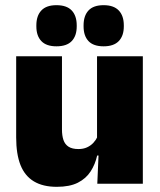

<svg xmlns="http://www.w3.org/2000/svg" viewBox="-20 -710 618 742"><path d="M219.5 -492.5V-209.5Q219.5 -186 225.2 -169Q231 -152 245 -143Q259 -134 283 -134Q302 -134 316.2 -140.5Q330.5 -147 340.8 -158Q351 -169 357 -182L384 -109H355.5Q348 -75 330.2 -47.5Q312.5 -20 281 -4Q249.5 12 199.5 12Q146 12 111 -9Q76 -30 59.2 -72.2Q42.5 -114.5 42.5 -179V-492.5ZM532 -492.5V0H356L361.5 -126.5L355 -144.5V-492.5ZM198 -531Q159 -531 139.8 -551.2Q120.5 -571.5 120.5 -608V-612Q120.5 -649 139.8 -669.5Q159 -690 198 -690Q238 -690 257.2 -669.5Q276.5 -649 276.5 -612V-608Q276.5 -571.5 257.2 -551.2Q238 -531 198 -531ZM380.5 -531Q341 -531 322 -551.2Q303 -571.5 303 -608V-612Q303 -649 322 -669.5Q341 -690 380.5 -690Q419.5 -690 439 -669.5Q458.5 -649 458.5 -612V-608Q458.5 -571.5 439 -551.2Q419.5 -531 380.5 -531Z"/></svg>

Font: Anek Tamil Medium ExtraBold
Style: Regular
Weight: 800
Version: Version 1.003